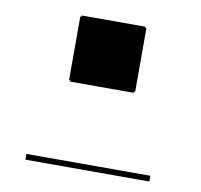

<svg xmlns="http://www.w3.org/2000/svg" viewBox="-62 -560 654 625"><g transform="rotate(10 265.0 -248.0)"><path d="M155.5 -280.5V-491H374V-280.5ZM60.5 -1V-20H470V-1ZM159.5 -276.5V-495H370V-276.5Z"/></g></svg>

Font: Bodoni Moda 11pt
Style: Regular
Weight: 400
Version: Version 2.004